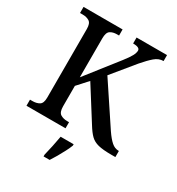

<svg xmlns="http://www.w3.org/2000/svg" viewBox="-216 -847 1106 1201"><g transform="rotate(30 337.0 -246.5)"><path d="M32 0V-44H50Q79 -44 99 -56Q119 -68 119 -109V-605Q119 -645 99.5 -657.5Q80 -670 51 -670H32V-714H314V-670H299Q270 -670 251 -657.5Q232 -645 232 -602V-321L411 -549Q440 -586 452 -608.5Q464 -631 464 -647Q464 -671 415 -671V-714H635V-671Q601 -671 572 -646Q543 -621 507 -579L375 -418L569 -126Q597 -85 620.5 -64.5Q644 -44 671 -44H674V0H644Q584 0 550 -8.5Q516 -17 494 -38.5Q472 -60 447 -101L300 -334L232 -259V-112Q232 -69 252 -56.5Q272 -44 301 -44H314V0ZM283 208Q291 176 299.5 136Q308 96 314 61H408V71Q400 92 386 119Q372 146 356.5 173Q341 200 327 221H283Z"/></g></svg>

Font: Noto Serif Khmer SemiCondensed Medium
Style: Regular
Weight: 500
Width: 4
Designer: Danh Hong and the Monotype Design Team
Foundry: Monotype Imaging Inc.
Version: Version 2.004; ttfautohint (v1.8.4.7-5d5b)